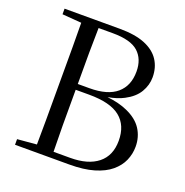

<svg xmlns="http://www.w3.org/2000/svg" viewBox="-130 -846 930 965"><g transform="rotate(20 335.0 -364.0)"><path d="M53 0V-30L156 -39Q157 -104 157 -169Q157 -254 157 -340V-393Q157 -477 157 -561Q157 -626 156 -690L53 -698V-728H348Q431 -728 483.5 -706.5Q536 -685 561.5 -646Q587 -607 587 -555Q587 -513 564.5 -475Q542 -437 492 -411Q458 -393 408 -384Q472 -377 516 -357Q573 -332 599.5 -291Q626 -250 626 -198Q626 -159 610.5 -123.5Q595 -88 561.5 -60Q528 -32 474 -16Q420 0 343 0ZM247 -33H336Q431 -33 483.5 -75Q536 -117 536 -197Q536 -279 483.5 -321.5Q431 -364 317 -364H245Q245 -260 245 -174Q246 -102 247 -33ZM245 -395H307Q404 -395 452.5 -436.5Q501 -478 501 -554Q501 -621 460 -658Q419 -695 323 -695H247Q246 -628 245 -561Q245 -480 245 -395Z"/></g></svg>

Font: Early Summer Mincho
Style: Regular
Weight: 400
Designer: GuiWonder
Version: Version 1.002